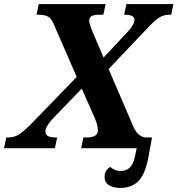

<svg xmlns="http://www.w3.org/2000/svg" viewBox="-62 -734 879 951"><path d="M533 197Q500 197 478 183.5Q456 170 456 142Q456 109 484 93Q495 102 507 107.5Q519 113 535 113Q564 113 581.5 95.5Q599 78 607 39L615 0H340L351 -53H366Q423 -53 423 -88Q423 -102 418 -119.5Q413 -137 404 -157L343 -295L203 -150Q185 -131 174 -114Q163 -97 163 -83Q163 -69 174 -61Q185 -53 218 -53H221L210 0H-42L-31 -53H-21Q9 -53 33.5 -69Q58 -85 97 -125L318 -353L206 -610Q192 -644 174.5 -652.5Q157 -661 128 -661H119L130 -714H461L450 -661H427Q380 -661 380 -633Q380 -615 398 -573L451 -449L569 -575Q583 -589 593.5 -606Q604 -623 604 -636Q604 -661 556 -661H553L564 -714H797L786 -661H777Q748 -661 725 -646Q702 -631 664 -590L476 -392L599 -106Q611 -78 628 -65.5Q645 -53 662 -53H691L673 45Q657 130 623 163.5Q589 197 533 197Z"/></svg>

Font: Noto Serif
Style: Bold Italic
Weight: 700
Italic angle: -12°
Designer: Monotype Design Team
Foundry: Monotype Imaging Inc.
Version: Version 2.013